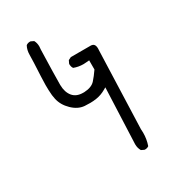

<svg xmlns="http://www.w3.org/2000/svg" viewBox="-182 -858 864 956"><g transform="rotate(-30 250.0 -380.0)"><path d="M368.2 -3.9Q381.3 -3.9 390.1 -10.7Q401.9 -44.4 401.9 -82Q401.9 -91.8 400.9 -102.5L416.5 -546.9Q417 -552.2 417 -556.6Q417 -573.7 409.7 -581.1Q404.8 -586.4 395 -587.4H278.3L262.2 -579.6L254.4 -563.5Q253.9 -561 253.9 -557.1Q253.9 -553.2 255.6 -547.1Q257.3 -541 261.2 -535.2Q286.6 -525.4 315.9 -525.4Q327.6 -525.4 339.8 -526.9L349.1 -527.8V-475.1Q329.6 -446.8 312 -427.2Q292 -404.8 249.5 -402.8Q246.1 -402.8 242.7 -402.8Q204.6 -402.8 184.6 -426.3Q163.6 -451.2 163.1 -492.7Q163.1 -496.1 163.1 -500.5Q163.1 -545.9 167.5 -694.3Q168.9 -703.6 168.9 -711.9Q168.9 -731.9 160.2 -747.6L144 -755.4Q142.1 -755.9 140.6 -755.9Q127 -755.9 117.7 -748.5Q106 -727.5 106 -698.7Q106 -669.9 101.1 -578.1Q99.6 -547.9 99.6 -529.3Q99.6 -510.7 100.1 -500Q101.1 -467.3 106 -447.3Q114.7 -407.7 147 -376.5Q179.2 -345.2 216.3 -342.3Q231 -341.3 248.5 -341.3Q266.1 -341.3 284.2 -344.2Q312.5 -348.6 338.9 -363.8L351.6 -371.1Q338.4 -53.2 338.4 -51.3Q338.4 -29.3 348.6 -12.2L364.7 -4.4Q366.7 -3.9 368.2 -3.9Z"/></g></svg>

Font: NaikaiFont
Style: Light
Weight: 300
Version: Version 1.89